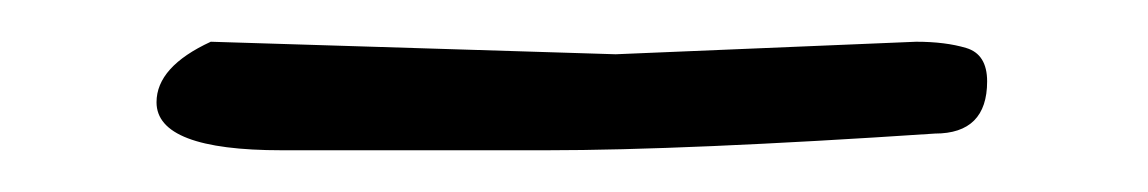

<svg xmlns="http://www.w3.org/2000/svg" viewBox="-20 -296 550 92"><path d="M428 -232Q308 -224 242 -224H115Q55 -224 55 -247Q55 -264 81 -276L275 -270L419 -276Q433 -276 443 -273Q453 -270 453 -257Q453 -232 428 -232Z"/></svg>

Font: Miltonian Tattoo
Style: Regular
Weight: 400
Designer: Pablo Impallari
Foundry: Pablo Impallari
Version: Version 1.008